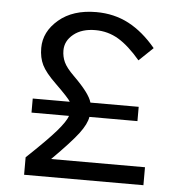

<svg xmlns="http://www.w3.org/2000/svg" viewBox="-50 -717 713 764"><g transform="rotate(5 307.0 -335.0)"><path d="M74.2 0V-69.8Q155.8 -147 189.9 -186.5Q224.1 -226.1 231.9 -249H82V-305.2H230Q222.2 -319.3 168 -372.1Q126.5 -412.1 112.3 -441.2Q98.1 -470.2 98.1 -508.8Q98.1 -573.7 154.5 -621.8Q210.9 -669.9 304.2 -669.9Q376 -669.9 434.3 -639.2Q492.7 -608.4 543.9 -546.9L487.8 -493.2Q441.4 -547.9 399.4 -573Q357.4 -598.1 307.1 -598.1Q252.9 -598.1 220 -571.5Q187 -544.9 187 -506.8Q187 -481.9 197 -460.2Q207 -438.5 236.8 -409.2Q302.7 -344.7 312 -309.1H504.9V-252H313Q308.6 -223.6 280 -185.5Q251.5 -147.5 175.8 -71.8H550.8V0Z"/></g></svg>

Font: IntelOne Mono
Style: Regular
Weight: 400
Designer: Fred Shallcrass
Foundry: Frere-Jones Type LLC
Version: Version 1.200;hotconv 1.1.0;makeotfexe 2.6.0;FJTRelease1.2